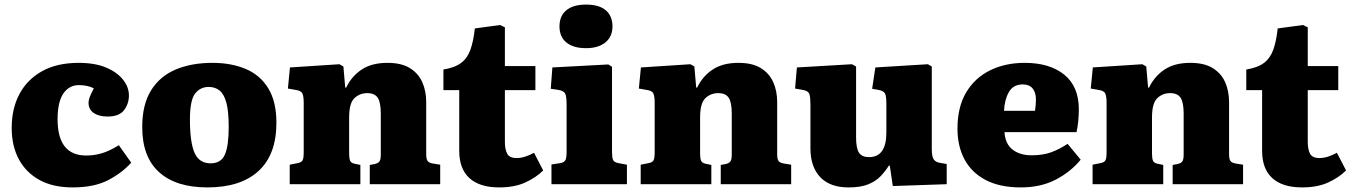

<svg xmlns="http://www.w3.org/2000/svg" viewBox="-20 -803 5893 837"><path d="M297 14Q211 14 152 -18.5Q93 -51 62 -109Q31 -167 31 -245Q31 -330 65 -393.5Q99 -457 164 -493Q229 -529 323 -529Q394 -529 442.5 -508.5Q491 -488 516.5 -455.5Q542 -423 542 -387Q542 -351 521 -323Q500 -295 449 -295Q411 -295 388.5 -310.5Q366 -326 366 -355Q366 -366 371 -379.5Q376 -393 389 -418Q361 -432 324 -432Q281 -432 256 -395Q231 -358 231 -283Q231 -125 356 -125Q391 -125 424.5 -135Q458 -145 498 -170L552 -94Q512 -49 451 -17.5Q390 14 297 14Z M884 14Q747 14 673.5 -52.5Q600 -119 600 -249Q600 -347 638.5 -409Q677 -471 746 -500Q815 -529 906 -529Q988 -529 1051 -502.5Q1114 -476 1149.5 -418Q1185 -360 1185 -268Q1185 -129 1107 -57.5Q1029 14 884 14ZM898 -91Q944 -91 960.5 -129.5Q977 -168 977 -249Q977 -319 966.5 -356.5Q956 -394 936.5 -409Q917 -424 890 -424Q853 -424 830.5 -395Q808 -366 808 -282Q808 -183 828 -137Q848 -91 898 -91Z M1243 0V-85L1278 -92Q1294 -95 1299 -104Q1304 -113 1304 -140V-354Q1304 -384 1298 -396Q1292 -408 1269 -411L1235 -417L1244 -509L1460 -523L1477 -513L1485 -421H1489Q1513 -471 1557 -500Q1601 -529 1669 -529Q1730 -529 1767 -506Q1804 -483 1821 -444.5Q1838 -406 1838 -358V-131Q1838 -111 1843.5 -102Q1849 -93 1868 -90L1899 -85V0H1592V-84L1614 -88Q1630 -92 1635 -100.5Q1640 -109 1640 -130V-308Q1640 -357 1626.5 -377Q1613 -397 1581 -397Q1548 -397 1525 -375Q1502 -353 1502 -291V-133Q1502 -112 1506.5 -102Q1511 -92 1527 -89L1551 -84V0Z M2156 14Q2071 14 2026.5 -26.5Q1982 -67 1982 -145V-410H1913V-500Q1963 -508 1990.5 -529Q2018 -550 2031 -587Q2044 -624 2050 -679L2160 -694L2181 -684V-515H2314V-410H2181V-184Q2181 -152 2191 -133Q2201 -114 2232 -114Q2251 -114 2270.5 -120.5Q2290 -127 2308 -137L2348 -60Q2317 -29 2270 -7.5Q2223 14 2156 14Z M2535 -593Q2480 -593 2449.5 -617.5Q2419 -642 2419 -688Q2419 -733 2448.5 -758Q2478 -783 2535 -783Q2592 -783 2621 -758Q2650 -733 2650 -688Q2650 -643 2619 -618Q2588 -593 2535 -593ZM2384 0V-86L2423 -92Q2439 -95 2444.5 -104.5Q2450 -114 2450 -141V-348Q2450 -382 2444 -394.5Q2438 -407 2415 -411L2381 -416L2388 -509L2632 -522L2648 -512V-140Q2648 -118 2652 -107Q2656 -96 2675 -92L2713 -85V0Z M2773 0V-85L2808 -92Q2824 -95 2829 -104Q2834 -113 2834 -140V-354Q2834 -384 2828 -396Q2822 -408 2799 -411L2765 -417L2774 -509L2990 -523L3007 -513L3015 -421H3019Q3043 -471 3087 -500Q3131 -529 3199 -529Q3260 -529 3297 -506Q3334 -483 3351 -444.5Q3368 -406 3368 -358V-131Q3368 -111 3373.5 -102Q3379 -93 3398 -90L3429 -85V0H3122V-84L3144 -88Q3160 -92 3165 -100.5Q3170 -109 3170 -130V-308Q3170 -357 3156.5 -377Q3143 -397 3111 -397Q3078 -397 3055 -375Q3032 -353 3032 -291V-133Q3032 -112 3036.5 -102Q3041 -92 3057 -89L3081 -84V0Z M3679 14Q3598 14 3555.5 -31Q3513 -76 3513 -156V-349Q3513 -378 3508.5 -392.5Q3504 -407 3480 -411L3446 -417L3454 -509L3694 -523L3712 -513V-204Q3712 -156 3725 -137Q3738 -118 3768 -118Q3844 -118 3844 -225V-350Q3844 -386 3837.5 -396.5Q3831 -407 3810 -411L3782 -416L3796 -509L4025 -523L4042 -513V-155Q4042 -123 4049 -110.5Q4056 -98 4073 -94L4107 -88V0L3872 8L3859 -81H3855Q3839 -56 3818.5 -34.5Q3798 -13 3765 0.5Q3732 14 3679 14Z M4430 14Q4338 14 4276.5 -18.5Q4215 -51 4184.5 -108.5Q4154 -166 4154 -242Q4154 -336 4191.5 -399.5Q4229 -463 4295.5 -496Q4362 -529 4447 -529Q4556 -529 4619.5 -477.5Q4683 -426 4683 -327Q4683 -301 4680.5 -275Q4678 -249 4673 -227H4359Q4362 -176 4394 -151Q4426 -126 4477 -126Q4526 -126 4562 -139Q4598 -152 4634 -176L4691 -107Q4649 -55 4583.5 -20.5Q4518 14 4430 14ZM4357 -320H4492Q4494 -333 4495 -345Q4496 -357 4496 -369Q4496 -400 4481.5 -417.5Q4467 -435 4439 -435Q4397 -435 4378 -401.5Q4359 -368 4357 -320Z M4743 0V-85L4778 -92Q4794 -95 4799 -104Q4804 -113 4804 -140V-354Q4804 -384 4798 -396Q4792 -408 4769 -411L4735 -417L4744 -509L4960 -523L4977 -513L4985 -421H4989Q5013 -471 5057 -500Q5101 -529 5169 -529Q5230 -529 5267 -506Q5304 -483 5321 -444.5Q5338 -406 5338 -358V-131Q5338 -111 5343.5 -102Q5349 -93 5368 -90L5399 -85V0H5092V-84L5114 -88Q5130 -92 5135 -100.5Q5140 -109 5140 -130V-308Q5140 -357 5126.5 -377Q5113 -397 5081 -397Q5048 -397 5025 -375Q5002 -353 5002 -291V-133Q5002 -112 5006.5 -102Q5011 -92 5027 -89L5051 -84V0Z M5656 14Q5571 14 5526.5 -26.5Q5482 -67 5482 -145V-410H5413V-500Q5463 -508 5490.5 -529Q5518 -550 5531 -587Q5544 -624 5550 -679L5660 -694L5681 -684V-515H5814V-410H5681V-184Q5681 -152 5691 -133Q5701 -114 5732 -114Q5751 -114 5770.5 -120.5Q5790 -127 5808 -137L5848 -60Q5817 -29 5770 -7.5Q5723 14 5656 14Z"/></svg>

Font: Literata 12pt ExtraBold
Style: Regular
Weight: 800
Designer: Latin by Veronika Burian and Jose Scaglione. Greek by Irene Vlachou. Cyrillic by Vera Evstafieva.
Foundry: TypeTogether
Version: Version 3.002